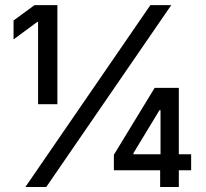

<svg xmlns="http://www.w3.org/2000/svg" viewBox="-20 -748 825 768"><path d="M209.5 -727.5V-331.1H132.3V-660.2H128.9L34.2 -590.3V-666L118.2 -727.5ZM81.5 0 581.5 -727.5H665L165 0ZM435.5 -66.9V-128.9L598.6 -396.5H648.9V-307.1H617.7L513.7 -135.3V-130.9H744.6V-66.9ZM620.6 0V-85.4L622.1 -113.8V-396.5H695.3V0Z"/></svg>

Font: Inter 18pt
Style: Regular
Weight: 400
Designer: Rasmus Andersson
Foundry: rsms
Version: Version 4.001;git-66647c0bb